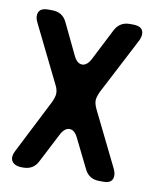

<svg xmlns="http://www.w3.org/2000/svg" viewBox="-64 -535 485 605"><g transform="rotate(10 178.5 -233.0)"><path d="M11 -7Q11 5 20.5 12Q30 19 46 19H51Q84 19 98 -10L146 -103Q158 -126 174 -126Q190 -126 201 -103L247 -10Q261 19 294 19H308Q338 19 338 -6Q338 -16 332 -28L246 -203Q239 -218 239 -229Q239 -239 247 -257L341 -438Q347 -450 347 -460Q347 -485 313 -485H303Q271 -485 256 -456L205 -356Q193 -333 177 -333Q161 -333 150 -356L102 -456Q88 -485 55 -485H41Q10 -485 10 -459Q10 -450 16 -438L106 -255Q113 -242 113 -229Q113 -219 105 -201L17 -28Q11 -16 11 -7Z"/></g></svg>

Font: WDXL Lubrifont JP N
Style: Regular
Weight: 400
Designer: [WDXL Lubrifont] Copyright 2020-2022 (c) NightFurySL2001, Skr-ZERO; [ZCOOL QingKe HuangYou] Copyright 2018-2022 (c) The 
Version: Version 2.001;hotconv 1.1.1;makeotfexe 2.6.0